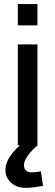

<svg xmlns="http://www.w3.org/2000/svg" viewBox="-20 -720 274 951"><path d="M108.5 210.7Q76.6 210.7 53.9 198.6Q31.2 186.6 19.1 166.5Q7 146.5 7 122.5Q7 97.1 19 73.4Q30.9 49.7 49.6 28.6Q68.3 7.5 88.8 -8.5L165.5 0Q145 17.6 129.9 35.3Q114.9 52.9 106.9 68.7Q98.9 84.5 98.9 99Q98.9 114.4 108.4 124.2Q117.9 134 136.5 134Q145 134 158.6 132.1Q172.2 130.3 182.6 128.9L193.1 200.8Q170.4 204.7 147.4 207.7Q124.4 210.7 108.5 210.7ZM68.3 0V-500H165.5V0ZM68.3 -594.2V-700H165.5V-594.2Z"/></svg>

Font: TitilliumWeb ExtraLight
Style: Regular
Weight: 400
Designer: Mohamed Gaber, Accademia di Belle Arti di Urbino and others
Foundry: Kief Type Foundry, Accademia di Belle Arti di Urbino and others
Version: Version 3.000; ttfautohint (v1.8.2)